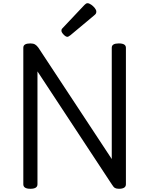

<svg xmlns="http://www.w3.org/2000/svg" viewBox="-20 -1160 928 1194"><path d="M169 14Q125 14 125 -14V-863Q125 -877 136 -883.5Q147 -890 169 -890Q187 -890 198 -883.5Q209 -877 219 -863L675 -171V-863Q675 -877 686 -883.5Q697 -890 719 -890Q763 -890 763 -863V-14Q763 0 752 7Q741 14 720 14Q704 14 695 9Q686 4 675 -14L213 -716V-14Q213 0 202 7Q191 14 169 14ZM399 -931Q389 -931 375.5 -945Q362 -959 362 -969Q362 -973 363 -976.5Q364 -980 370 -986L505 -1129Q510 -1134 514.5 -1137Q519 -1140 524 -1140Q534 -1140 547 -1131Q560 -1122 569.5 -1110Q579 -1098 579 -1088Q579 -1081 576.5 -1076Q574 -1071 564 -1063L418 -941Q412 -937 407.5 -934Q403 -931 399 -931Z"/></svg>

Font: Playwrite IT Moderna
Style: Regular
Weight: 400
Designer: Veronika Burian, José Scaglione
Foundry: TypeTogether
Version: Version 1.002